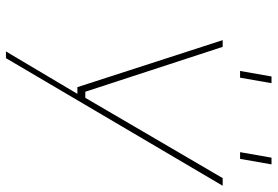

<svg xmlns="http://www.w3.org/2000/svg" viewBox="-160 -562 910 629"><g transform="rotate(90 294.5 -248.0)"><path d="M213 -580 231 -683H253L235 -580ZM479 -580 497 -683H519L501 -580ZM149 187 288 -47H266L112 -523H134L281 -73H301L564 -523H589L171 187Z"/></g></svg>

Font: Tomorrow Thin
Style: Italic
Weight: 250
Italic angle: -10°
Designer: Tony de Marco, Monica Rizzolli
Foundry: Just in Type
Version: Version 2.002